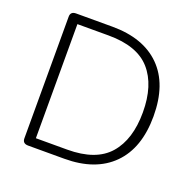

<svg xmlns="http://www.w3.org/2000/svg" viewBox="-124 -834 977 963"><g transform="rotate(20 364.5 -352.5)"><path d="M123 0Q93 0 93 -28V-677Q93 -705 123 -705H316Q482 -705 573 -614.5Q664 -524 664 -353Q664 -183 573 -91.5Q482 0 316 0ZM147 -48H314Q467 -48 537 -128Q607 -208 607 -353Q607 -498 537 -577.5Q467 -657 314 -657H147Z"/></g></svg>

Font: Nunito VF Beta Light
Style: Regular
Weight: 300
Designer: Vernon Adams
Foundry: newtypography
Version: Version 3.001